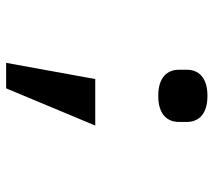

<svg xmlns="http://www.w3.org/2000/svg" viewBox="-56 -510 711 640"><g transform="rotate(90 300.0 -190.5)"><path d="M190 145H275L399 -152H244ZM300 -362C363 -362 387 -393 387 -431V-457C387 -495 363 -526 300 -526C237 -526 213 -495 213 -457V-431C213 -393 237 -362 300 -362Z"/></g></svg>

Font: IBM Plex Mono Medm
Style: Regular
Weight: 500
Monospace: yes
Designer: Mike Abbink, Paul van der Laan, Pieter van Rosmalen
Foundry: Bold Monday
Version: Version 2.004